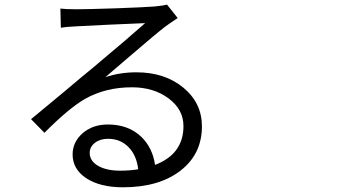

<svg xmlns="http://www.w3.org/2000/svg" viewBox="-20 -754 1540 812"><path d="M500 38.1Q402.3 38.1 343.8 -1Q287.1 -39.1 287.1 -100.6Q287.1 -152.3 328.1 -189.5Q371.1 -227.5 436.5 -227.5Q522.5 -227.5 577.1 -175.8Q625 -129.9 635.7 -56.6Q755.9 -102.5 755.9 -220.7Q755.9 -291 692.9 -337.9Q629.9 -384.8 538.1 -384.8Q426.8 -384.8 339.8 -335.9Q270.5 -295.9 168 -192.4L111.3 -250Q150.4 -282.2 248 -363.3Q342.8 -443.4 372.1 -466.8Q528.3 -597.7 593.8 -656.2Q424.8 -649.4 302.7 -642.6Q257.8 -640.6 237.3 -636.7L235.4 -717.8Q256.8 -714.8 303.7 -714.8Q346.7 -714.8 468.8 -718.8Q598.6 -723.6 633.8 -726.6Q672.9 -730.5 686.5 -734.4L731.4 -677.7Q697.3 -655.3 677.7 -640.6Q646.5 -617.2 514.6 -503.9Q451.2 -449.2 425.8 -427.7Q487.3 -448.2 556.6 -448.2Q676.8 -448.2 755.4 -383.3Q834 -318.4 834 -219.7Q834 -102.5 743.2 -32.2Q652.3 38.1 500 38.1ZM487.3 -32.2Q529.3 -32.2 564.5 -38.1Q557.6 -96.7 524.4 -130.9Q490.2 -167 436.5 -167Q403.3 -167 381.3 -149.9Q359.4 -132.8 359.4 -107.4Q359.4 -72.3 396.5 -51.8Q431.6 -32.2 487.3 -32.2Z"/></svg>

Font: Bpmf GenYo Gothic R
Style: R
Weight: 400
Foundry: But Ko
Version: Version 1.320